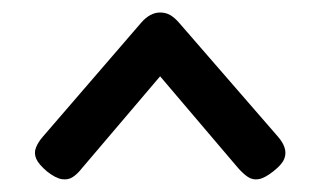

<svg xmlns="http://www.w3.org/2000/svg" viewBox="-20 -537 512 307"><path d="M236 -517Q245 -517 252 -513Q259 -509 266 -501L424 -319Q432 -310 435 -301Q438 -292 434.5 -283Q431 -274 417 -263Q403 -252 393.5 -250.5Q384 -249 376.5 -254Q369 -259 361 -268L236 -415L111 -268Q104 -259 96.5 -254Q89 -249 79 -250.5Q69 -252 55 -263Q42 -274 38 -283Q34 -292 37.5 -301Q41 -310 49 -319L206 -501Q213 -509 220.5 -513Q228 -517 236 -517Z"/></svg>

Font: Fredoka SemiCondensed
Style: Regular
Weight: 400
Width: 4
Designer: Ben Nathan
Foundry: Milena B. Brandão, Ben Nathan
Version: Version 2.001